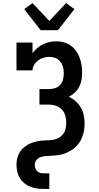

<svg xmlns="http://www.w3.org/2000/svg" viewBox="-20 -1011 640 1246"><path d="M244 -815 137 -952 191 -991 300 -875 409 -991 463 -952 356 -815ZM261 215Q239 215 216.5 211.5Q194 208 173.5 199.5Q153 191 136 176.5Q119 162 107.5 142.5Q96 123 91.5 101Q87 79 87 57Q87 37 91.5 17.5Q96 -2 106 -19.5Q116 -37 131 -50.5Q146 -64 163.5 -73.5Q181 -83 200 -88.5Q219 -94 239 -97Q259 -100 279 -100Q299 -100 318.5 -102.5Q338 -105 356.5 -114Q375 -123 387.5 -138.5Q400 -154 405 -173.5Q410 -193 410 -213Q410 -236 404 -259Q398 -282 382.5 -299Q367 -316 345 -324Q323 -332 300 -332H236V-433H300Q320 -433 339 -439.5Q358 -446 371 -461Q384 -476 389 -495.5Q394 -515 394 -535Q394 -555 389 -575Q384 -595 371.5 -611Q359 -627 340 -634.5Q321 -642 301 -642Q281 -642 262 -636.5Q243 -631 227.5 -619.5Q212 -608 201.5 -591Q191 -574 191 -554H87V-735H191V-665Q204 -684 221 -698.5Q238 -713 258 -723Q278 -733 300.5 -738Q323 -743 345 -743Q370 -743 394 -736.5Q418 -730 438.5 -715.5Q459 -701 473.5 -680.5Q488 -660 496.5 -637Q505 -614 509 -589.5Q513 -565 513 -540Q513 -516 509 -492.5Q505 -469 494 -448Q483 -427 465.5 -410.5Q448 -394 427 -383Q451 -372 471 -354Q491 -336 504.5 -313Q518 -290 523.5 -263.5Q529 -237 529 -211Q529 -196 527.5 -181Q526 -166 522.5 -151.5Q519 -137 514 -123Q509 -109 501.5 -96Q494 -83 484 -71.5Q474 -60 463 -50.5Q452 -41 439 -33.5Q426 -26 412.5 -20Q399 -14 384.5 -10Q370 -6 355.5 -4Q341 -2 326 -1Q311 0 296 0.5Q281 1 266 3Q251 5 237.5 11Q224 17 215 29.5Q206 42 206 57Q206 68 209 79.5Q212 91 220 99Q228 107 239 110.5Q250 114 261 114H300V215Z"/></svg>

Font: Iosevka Plex Etoile
Style: Bold
Weight: 700
Designer: Belleve Invis
Foundry: Belleve Invis
Version: Version 25.1.1; ttfautohint (v1.8.4)